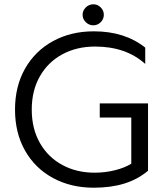

<svg xmlns="http://www.w3.org/2000/svg" viewBox="-20 -860 760 895"><path d="M365 -791Q365 -811 380 -825.5Q395 -840 415 -840Q435 -840 449.5 -825.5Q464 -811 464 -791Q464 -771 449.5 -756.5Q435 -742 415 -742Q395 -742 380 -756.5Q365 -771 365 -791ZM50 -349Q50 -458 97 -540.5Q144 -623 227.5 -668.5Q311 -714 417 -714Q562 -714 657 -638V-562Q567 -643 423 -643Q338 -643 271 -607Q204 -571 166 -504.5Q128 -438 128 -349Q128 -260 166 -193.5Q204 -127 270.5 -91Q337 -55 421 -55Q470 -55 516 -66.5Q562 -78 592 -97V-312H445V-378H670V-64Q621 -23 558.5 -4Q496 15 417 15Q311 15 227.5 -30Q144 -75 97 -157.5Q50 -240 50 -349Z"/></svg>

Font: Prompt Light
Style: Regular
Weight: 300
Designer: Katatrad Team
Foundry: CadsonDemak
Version: Version 1.001